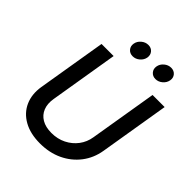

<svg xmlns="http://www.w3.org/2000/svg" viewBox="-257 -1086 1245 1245"><g transform="rotate(45 365.5 -463.5)"><path d="M325.7 11.2Q236.8 11.2 175.8 -23.2Q114.7 -57.6 88.1 -117.7Q61.5 -177.7 73.7 -253.9L152.3 -727.5H263.2L185.1 -255.4Q176.8 -205.6 191.7 -168.2Q206.5 -130.9 241.9 -110.1Q277.3 -89.4 330.1 -89.4Q386.2 -89.4 431.4 -112.1Q476.6 -134.8 505.9 -173.8Q535.2 -212.9 543 -262.7L620.1 -727.5H731L651.4 -246.6Q638.7 -169.9 594 -111.8Q549.3 -53.7 480.5 -21.2Q411.6 11.2 325.7 11.2ZM560.1 -813.5Q534.2 -813.5 518.6 -831.8Q502.9 -850.1 507.3 -876Q511.7 -901.9 533.2 -919.9Q554.7 -938 581.1 -938Q607.4 -938 622.8 -919.9Q638.2 -901.9 633.8 -876Q629.4 -850.1 607.9 -831.8Q586.4 -813.5 560.1 -813.5ZM351.1 -813.5Q324.7 -813.5 309.3 -831.8Q293.9 -850.1 298.3 -876Q302.7 -901.9 324.2 -919.9Q345.7 -938 372.1 -938Q398.4 -938 413.6 -919.9Q428.7 -901.9 424.8 -876Q420.4 -850.1 398.9 -831.8Q377.4 -813.5 351.1 -813.5Z"/></g></svg>

Font: Inter 18pt Medium
Style: Italic
Weight: 500
Italic angle: -9.3988°
Designer: Rasmus Andersson
Foundry: rsms
Version: Version 4.001;git-66647c0bb